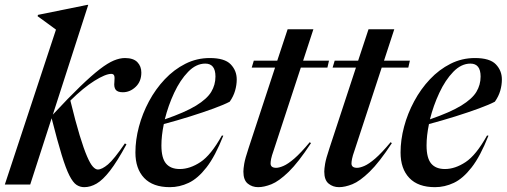

<svg xmlns="http://www.w3.org/2000/svg" viewBox="-32 -763 2096 794"><path d="M333 -743 186.5 -289Q252.5 -360 299.8 -405.5Q347 -451 380.5 -476.8Q414 -502.5 438.8 -512.8Q463.5 -523 484.5 -523Q519.5 -523 536 -506Q552.5 -489 552.5 -463Q552.5 -426 529 -403.8Q505.5 -381.5 476 -381.5Q454 -381.5 446.2 -392.2Q438.5 -403 441 -423.5Q443 -444 440 -450.8Q437 -457.5 428 -457.5Q404.5 -457.5 358.5 -428.8Q312.5 -400 259 -347Q280.5 -259 297.5 -203.2Q314.5 -147.5 327.8 -116.8Q341 -86 352 -74Q363 -62 372.5 -62Q389.5 -62 414.5 -83Q439.5 -104 484.5 -170L491 -166Q452.5 -95 422.8 -56.8Q393 -18.5 367.5 -3.8Q342 11 316.5 11Q299 11 284.5 1.5Q270 -8 255.2 -36.8Q240.5 -65.5 223 -122.5Q205.5 -179.5 181.5 -274L93 0H-12L199.5 -640.5Q186 -650.5 165.5 -665.5Q145 -680.5 123.5 -696L125 -701.5L329.5 -743Z M891.5 -202Q858 -117 822 -70.8Q786 -24.5 748.2 -6.8Q710.5 11 670.5 11Q600.5 11 564.2 -27Q528 -65 528 -132.5Q528 -184.5 542.5 -239Q557 -293.5 584.2 -344.2Q611.5 -395 649.5 -435.2Q687.5 -475.5 734.5 -499.2Q781.5 -523 835.5 -523Q897 -523 922 -497Q947 -471 947 -434.5Q947 -411.5 940.2 -388Q933.5 -364.5 918 -342.5Q895.5 -330.5 852 -314.5Q808.5 -298.5 754.2 -281.5Q700 -264.5 645.5 -250Q635.5 -202 635.5 -161.5Q635.5 -109.5 654.5 -86.8Q673.5 -64 711.5 -64Q753.5 -64 797 -92.8Q840.5 -121.5 885.5 -202.5ZM817 -500Q779 -500 746 -466Q713 -432 688.2 -379Q663.5 -326 649.5 -269.5Q733.5 -298.5 778.8 -326.2Q824 -354 841.5 -383Q859 -412 859 -446.5Q859 -500 817 -500Z M1100 -142Q1091.5 -118 1089.2 -106Q1087 -94 1087 -87Q1087 -69 1110 -69Q1122 -69 1140.2 -76.8Q1158.5 -84.5 1185 -107.2Q1211.5 -130 1249 -175L1254 -171Q1202 -91.5 1161.8 -52.5Q1121.5 -13.5 1090.8 -1.2Q1060 11 1035.5 11Q1010.5 11 992.5 -3.8Q974.5 -18.5 974.5 -53.5Q974.5 -65 978 -86Q981.5 -107 996 -150.5L1105.5 -483.5H1009L1017.5 -512H1114.5L1157.5 -642H1264L1221.5 -512H1328.5L1322 -483.5H1212Z M1434.5 -142Q1426 -118 1423.8 -106Q1421.5 -94 1421.5 -87Q1421.5 -69 1444.5 -69Q1456.5 -69 1474.8 -76.8Q1493 -84.5 1519.5 -107.2Q1546 -130 1583.5 -175L1588.5 -171Q1536.5 -91.5 1496.2 -52.5Q1456 -13.5 1425.2 -1.2Q1394.5 11 1370 11Q1345 11 1327 -3.8Q1309 -18.5 1309 -53.5Q1309 -65 1312.5 -86Q1316 -107 1330.5 -150.5L1440 -483.5H1343.5L1352 -512H1449L1492 -642H1598.5L1556 -512H1663L1656.5 -483.5H1546.5Z M1988 -202Q1954.5 -117 1918.5 -70.8Q1882.5 -24.5 1844.8 -6.8Q1807 11 1767 11Q1697 11 1660.8 -27Q1624.5 -65 1624.5 -132.5Q1624.5 -184.5 1639 -239Q1653.5 -293.5 1680.8 -344.2Q1708 -395 1746 -435.2Q1784 -475.5 1831 -499.2Q1878 -523 1932 -523Q1993.5 -523 2018.5 -497Q2043.5 -471 2043.5 -434.5Q2043.5 -411.5 2036.8 -388Q2030 -364.5 2014.5 -342.5Q1992 -330.5 1948.5 -314.5Q1905 -298.5 1850.8 -281.5Q1796.5 -264.5 1742 -250Q1732 -202 1732 -161.5Q1732 -109.5 1751 -86.8Q1770 -64 1808 -64Q1850 -64 1893.5 -92.8Q1937 -121.5 1982 -202.5ZM1913.5 -500Q1875.5 -500 1842.5 -466Q1809.5 -432 1784.8 -379Q1760 -326 1746 -269.5Q1830 -298.5 1875.2 -326.2Q1920.5 -354 1938 -383Q1955.5 -412 1955.5 -446.5Q1955.5 -500 1913.5 -500Z"/></svg>

Font: Newsreader 72pt Medium
Style: Italic
Weight: 500
Italic angle: -17°
Designer: Hugues Gentile
Foundry: Production Type
Version: Version 1.003; ttfautohint (v1.8.3)